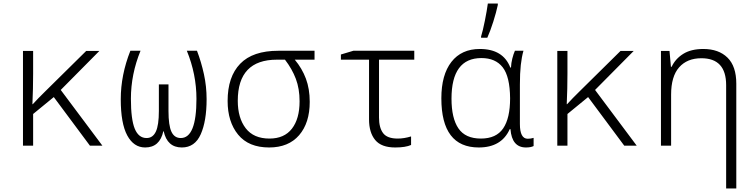

<svg xmlns="http://www.w3.org/2000/svg" viewBox="-20 -818 4240 1078"><path d="M166 0V-178L282 -273L485 0H555L321 -313L538 -532H464L234 -305Q214 -285 196.5 -267.5Q179 -250 164 -233H162Q166 -320 166 -405V-532H109V0Z M897 -81H899Q919 10 1001 10Q1074 10 1107 -64Q1140 -138 1140 -261Q1140 -333 1125 -401.5Q1110 -470 1086 -533H1029Q1083 -401 1083 -263Q1083 -43 995 -43Q959 -43 942.5 -78.5Q926 -114 926 -195V-344H872V-195Q872 -115 855 -79Q838 -43 803 -43Q758 -43 736.5 -95.5Q715 -148 715 -264Q715 -401 769 -533H712Q658 -397 658 -261Q658 -125 694.5 -57.5Q731 10 795 10Q877 10 897 -81Z M1719 -246Q1719 -319 1697.5 -376.5Q1676 -434 1635 -483H1746V-533H1543Q1399 -533 1328.5 -460Q1258 -387 1258 -251Q1258 -134 1317 -62Q1376 10 1491 10Q1600 10 1659.5 -59Q1719 -128 1719 -246ZM1315 -252Q1315 -483 1535 -483H1580Q1620 -431 1641 -375.5Q1662 -320 1662 -249Q1662 -151 1619 -95.5Q1576 -40 1493 -40Q1404 -40 1359.5 -98Q1315 -156 1315 -252Z M2288 -4V-52Q2249 -40 2213 -40Q2154 -40 2131 -70.5Q2108 -101 2108 -158V-483H2306V-533H1964L1894 -512V-483H2052V-147Q2052 -74 2086.5 -32Q2121 10 2199 10Q2257 10 2288 -4Z M2716 -606Q2733 -644 2749.5 -696Q2766 -748 2775 -790V-798H2719Q2714 -760 2702.5 -702.5Q2691 -645 2681 -613V-606ZM2842 -93H2846Q2854 10 2933 10Q2960 10 2976 2V-44Q2960 -39 2943 -39Q2899 -39 2899 -122V-343Q2899 -407 2904 -452.5Q2909 -498 2919 -533H2871Q2863 -515 2856.5 -489.5Q2850 -464 2849 -439H2845Q2805 -543 2674 -543Q2571 -543 2514.5 -470.5Q2458 -398 2458 -266Q2458 10 2668 10Q2796 10 2842 -93ZM2680 -40Q2593 -40 2554 -97Q2515 -154 2515 -264Q2515 -492 2683 -492Q2762 -492 2802.5 -440Q2843 -388 2844 -266Q2844 -154 2805 -97Q2766 -40 2680 -40Z M3166 0V-178L3282 -273L3485 0H3555L3321 -313L3538 -532H3464L3234 -305Q3214 -285 3196.5 -267.5Q3179 -250 3164 -233H3162Q3166 -320 3166 -405V-532H3109V0Z M4114 240V-348Q4114 -446 4064.5 -494.5Q4015 -543 3929 -543Q3860 -543 3816 -515.5Q3772 -488 3751 -443H3747L3739 -532H3691V0H3748V-287Q3748 -389 3793 -440Q3838 -491 3918 -491Q4057 -491 4057 -340V240Z"/></svg>

Font: Noto Sans Mono UI Light
Style: Regular
Weight: 300
Designer: Monotype Design team
Foundry: Monotype Imaging Inc.
Version: 1.000